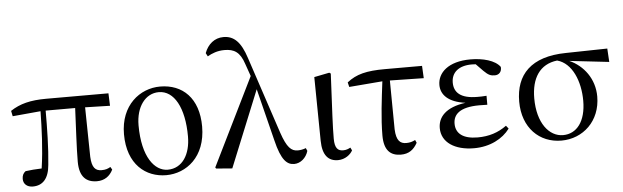

<svg xmlns="http://www.w3.org/2000/svg" viewBox="-50 -993 3870 1193"><g transform="rotate(-5 1884.5 -397.0)"><path d="M512 15C558 15 592 -8 612 -49L602 -66C585 -56 571 -51 546 -51C508 -51 486 -72 483 -140L478 -449L633 -445L630 -523H241C143 -523 77 -506 18 -467L25 -433L200 -449C198 -339 194 -216 176 -94C138 -93 106 -90 75 -86C60 -75 53 -60 53 -39C53 -8 76 13 112 13C174 13 212 -28 219 -113C230 -218 232 -339 232 -450H416C411 -328 403 -205 403 -116C403 -21 446 15 512 15Z M944 15C1069 15 1192 -77 1192 -267C1192 -444 1093 -537 953 -537C827 -537 704 -442 704 -261C704 -72 817 15 944 15ZM956 -18C875 -18 799 -110 799 -308C799 -424 858 -503 942 -503C1037 -503 1099 -393 1099 -213C1099 -102 1048 -18 956 -18Z M1742 15C1781 15 1817 -15 1830 -59L1822 -77C1806 -70 1785 -67 1771 -67C1731 -67 1704 -92 1672 -186L1513 -665C1480 -768 1437 -809 1372 -809C1316 -809 1274 -773 1254 -719L1265 -698C1293 -714 1327 -728 1371 -728C1431 -728 1468 -707 1493 -630L1520 -553L1251 -6L1256 1L1356 9L1550 -468L1631 -144C1662 -13 1699 15 1742 15Z M2015 15C2060 15 2094 -13 2107 -38L2098 -56C2085 -49 2072 -43 2052 -43C2021 -43 2000 -59 2000 -120C2000 -196 2005 -284 2017 -525L2008 -531L1913 -512L1918 -114C1919 -23 1956 15 2015 15Z M2408 15C2457 15 2488 -8 2511 -50L2503 -68C2486 -59 2469 -54 2447 -54C2409 -54 2385 -74 2382 -145L2379 -450L2590 -446L2586 -523H2354C2239 -523 2175 -507 2117 -461L2124 -432L2332 -449C2319 -342 2303 -221 2303 -113C2303 -20 2343 15 2408 15Z M2864 15C2964 15 3044 -28 3088 -88L3073 -107C3021 -69 2963 -50 2892 -50C2800 -50 2756 -87 2756 -147C2756 -203 2794 -248 2920 -248C2931 -248 2942 -248 2969 -247V-303C2945 -301 2929 -301 2912 -301C2806 -301 2767 -342 2767 -403C2767 -465 2812 -505 2894 -505L2919 -504L2963 -459C2992 -430 3007 -425 3032 -425C3058 -425 3076 -444 3073 -474C3042 -517 2966 -537 2889 -537C2750 -537 2683 -471 2683 -395C2683 -334 2729 -285 2835 -271C2710 -254 2662 -196 2662 -128C2662 -39 2744 15 2864 15Z M3409 15C3544 15 3654 -86 3654 -239C3654 -349 3588 -435 3500 -474L3747 -446L3742 -530L3483 -525C3265 -522 3168 -417 3168 -249C3168 -85 3272 15 3409 15ZM3425 -483C3518 -458 3565 -341 3565 -220C3565 -91 3507 -18 3422 -18C3335 -18 3263 -107 3263 -261C3263 -386 3315 -470 3425 -483Z"/></g></svg>

Font: Source Han Serif CN Medium
Style: Regular
Weight: 500
Designer: Ryoko NISHIZUKA 西塚涼子 (kana & ideographs); Frank Grießhammer (Latin, Greek & Cyrillic); Wenlong ZHANG 张文龙 (bopomofo); San
Foundry: Adobe
Version: Version 2.002;hotconv 1.1.0;makeotfexe 2.6.0